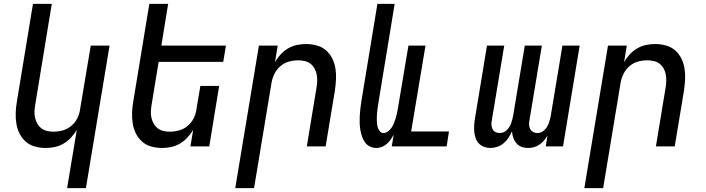

<svg xmlns="http://www.w3.org/2000/svg" viewBox="-20 -755 3640 990"><path d="M326 215 376 -85Q363 -64 346 -45.5Q329 -27 307.5 -14.5Q286 -2 262.5 3Q239 8 216 8Q187 8 160 0.5Q133 -7 113 -24.5Q93 -42 81 -66Q69 -90 64.5 -117.5Q60 -145 61 -173.5Q62 -202 67 -231L150 -735H247L162 -217Q159 -200 158 -182.5Q157 -165 160.5 -149Q164 -133 172 -118.5Q180 -104 192.5 -94Q205 -84 221.5 -80Q238 -76 255 -76Q279 -76 303 -82.5Q327 -89 347 -105.5Q367 -122 378.5 -145Q390 -168 393 -192L448 -520H545L423 215Z M816 8Q787 8 760 0.5Q733 -7 713 -24.5Q693 -42 681 -66Q669 -90 664.5 -117.5Q660 -145 661 -173.5Q662 -202 667 -231L750 -735H847L812 -520H1145L1131 -436H798L762 -217Q759 -200 758 -182.5Q757 -165 760.5 -149Q764 -133 772 -118.5Q780 -104 792.5 -94Q805 -84 821.5 -80Q838 -76 855 -76Q879 -76 903 -82.5Q927 -89 947 -105.5Q967 -122 978.5 -145Q990 -168 993 -192L1013 -312H1110L1059 0H962L976 -85Q963 -64 946 -45.5Q929 -27 907.5 -14.5Q886 -2 862.5 3Q839 8 816 8Z M1193 215 1315 -520H1412L1398 -435Q1410 -456 1427 -474.5Q1444 -493 1465.5 -505.5Q1487 -518 1510.5 -523Q1534 -528 1557 -528Q1586 -528 1613.5 -520.5Q1641 -513 1661 -495.5Q1681 -478 1693 -454Q1705 -430 1709.5 -402.5Q1714 -375 1712.5 -346.5Q1711 -318 1707 -289L1659 0H1562L1612 -303Q1615 -320 1615.5 -337.5Q1616 -355 1613 -371Q1610 -387 1602 -401.5Q1594 -416 1581.5 -426Q1569 -436 1552 -440Q1535 -444 1518 -444Q1494 -444 1470 -437.5Q1446 -431 1426.5 -414.5Q1407 -398 1395.5 -375Q1384 -352 1380 -328L1290 215Z M1921 8Q1903 8 1887.5 0.5Q1872 -7 1862 -21Q1852 -35 1846.5 -51.5Q1841 -68 1838 -85.5Q1835 -103 1834.5 -121Q1834 -139 1835 -157.5Q1836 -176 1838 -194.5Q1840 -213 1843 -231L1926 -735H2015L1930 -218Q1928 -208 1927 -197.5Q1926 -187 1924.5 -176Q1923 -165 1923 -154.5Q1923 -144 1923 -133.5Q1923 -123 1924.5 -113Q1926 -103 1929.5 -93.5Q1933 -84 1940 -76.5Q1947 -69 1957 -69Q1969 -69 1980.5 -77.5Q1992 -86 1999 -96.5Q2006 -107 2011 -119Q2016 -131 2019.5 -143Q2023 -155 2026 -167Q2029 -179 2031 -192L2086 -520H2174L2100 -77H2295L2283 0H2000L2010 -60Q2002 -47 1994 -35Q1986 -23 1974.5 -13Q1963 -3 1949 2.5Q1935 8 1921 8Z M2508 8Q2491 8 2475.5 2Q2460 -4 2449 -15.5Q2438 -27 2432.5 -42.5Q2427 -58 2425.5 -75Q2424 -92 2425 -109Q2426 -126 2429 -144L2491 -520H2580L2515 -129Q2513 -118 2514.5 -107Q2516 -96 2521 -87Q2526 -78 2536 -73.5Q2546 -69 2557 -69Q2566 -69 2576 -73Q2586 -77 2593.5 -84.5Q2601 -92 2606.5 -101Q2612 -110 2615.5 -119.5Q2619 -129 2621.5 -139Q2624 -149 2626 -159L2686 -520H2774L2709 -129Q2707 -118 2708.5 -107Q2710 -96 2715.5 -87Q2721 -78 2730.5 -73.5Q2740 -69 2751 -69Q2761 -69 2770.5 -73Q2780 -77 2787.5 -84.5Q2795 -92 2800.5 -101Q2806 -110 2809.5 -119.5Q2813 -129 2815.5 -139Q2818 -149 2820 -159L2880 -520H2969L2883 0H2794L2803 -56Q2795 -42 2784.5 -30Q2774 -18 2761 -9Q2748 0 2732.5 4Q2717 8 2703 8Q2685 8 2669 2Q2653 -4 2642.5 -16.5Q2632 -29 2626.5 -45Q2621 -61 2620 -78Q2612 -61 2602 -45Q2592 -29 2577 -16.5Q2562 -4 2544 2Q2526 8 2509 8Z M2993 215 3115 -520H3212L3198 -435Q3210 -456 3227 -474.5Q3244 -493 3265.5 -505.5Q3287 -518 3310.5 -523Q3334 -528 3357 -528Q3386 -528 3413.5 -520.5Q3441 -513 3461 -495.5Q3481 -478 3493 -454Q3505 -430 3509.5 -402.5Q3514 -375 3512.5 -346.5Q3511 -318 3507 -289L3459 0H3362L3412 -303Q3415 -320 3415.5 -337.5Q3416 -355 3413 -371Q3410 -387 3402 -401.5Q3394 -416 3381.5 -426Q3369 -436 3352 -440Q3335 -444 3318 -444Q3294 -444 3270 -437.5Q3246 -431 3226.5 -414.5Q3207 -398 3195.5 -375Q3184 -352 3180 -328L3090 215Z"/></svg>

Font: Iosevka Md Ex Obl
Style: Regular
Weight: 500
Width: 7
Italic angle: -9°
Monospace: yes
Designer: Belleve Invis
Foundry: Belleve Invis
Version: Version 32.5.0; ttfautohint (v1.8.4)